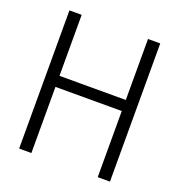

<svg xmlns="http://www.w3.org/2000/svg" viewBox="-127 -807 854 914"><g transform="rotate(20 300.0 -350.0)"><path d="M70 0H132V-335H468V0H530V-700H468V-391H132V-700H70Z"/></g></svg>

Font: CommitMonoV143 ExtLt
Style: Regular
Weight: 200
Monospace: yes
Designer: Eigil Nikolajsen
Foundry: Eigil Nikolajsen
Version: Version 1.143